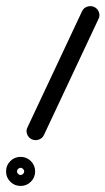

<svg xmlns="http://www.w3.org/2000/svg" viewBox="-36 -572 348 634"><path d="M275 -549Q286 -544 290.5 -532Q295 -520 289 -509Q244 -413 199 -317.5Q154 -222 109 -126Q104 -115 92 -111Q80 -107 69 -112Q58 -117 53.5 -129Q49 -141 55 -152Q100 -248 145 -343.5Q190 -439 235 -535Q240 -546 252 -550Q264 -554 275 -549ZM20 -6Q20 -7 20.5 -3.5Q21 0 24 2Q26 5 29.5 5.5Q33 6 32 6Q31 6 34.5 5.5Q38 5 40 2Q43 0 43.5 -3.5Q44 -7 44 -6Q44 -5 43.5 -8.5Q43 -12 40 -14Q38 -17 34.5 -17.5Q31 -18 32 -18Q33 -18 29.5 -17.5Q26 -17 24 -14Q21 -12 20.5 -8.5Q20 -5 20 -6ZM32 -54Q52 -54 66 -40Q80 -26 80 -6Q80 14 66 28Q52 42 32 42Q12 42 -2 28Q-16 14 -16 -6Q-16 -26 -2 -40Q12 -54 32 -54Z"/></svg>

Font: FRB American Cursive Guidelines Arrows
Style: Bold Italic
Weight: 700
Italic angle: -25°
Version: Version 2.0;Modular Font Editor K font №1